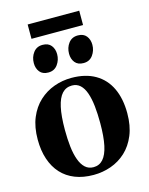

<svg xmlns="http://www.w3.org/2000/svg" viewBox="-131 -968 822 1061"><g transform="rotate(-15 280.0 -437.0)"><path d="M22 -257Q22 -328.5 44 -381.2Q66 -434 104 -469Q142 -504 189.8 -521.2Q237.5 -538.5 289.5 -538.5Q370 -538.5 425.5 -506.2Q481 -474 509.5 -413.8Q538 -353.5 538 -270Q538 -198.5 516 -145.2Q494 -92 456.5 -57.2Q419 -22.5 371 -5.5Q323 11.5 271 11.5Q211.5 11.5 165.2 -6.8Q119 -25 87.2 -59.8Q55.5 -94.5 38.8 -144.2Q22 -194 22 -257ZM281.5 -30Q314.5 -30 336.2 -54.2Q358 -78.5 368.8 -128.5Q379.5 -178.5 379.5 -256Q379.5 -309 374.8 -353Q370 -397 358.8 -429.5Q347.5 -462 328.5 -479.5Q309.5 -497 281.5 -497Q247.5 -497 225.2 -473Q203 -449 192 -399Q181 -349 181 -270.5Q181 -217.5 186 -173.8Q191 -130 202.8 -97.8Q214.5 -65.5 233.8 -47.8Q253 -30 281.5 -30ZM175 -600Q143 -600 126.8 -620.2Q110.5 -640.5 110.5 -670.5Q110.5 -705 129.8 -730.5Q149 -756 182.5 -756H183.5Q215.5 -756 231.8 -735.8Q248 -715.5 248 -685.5Q248 -652.5 229 -626.2Q210 -600 176 -600ZM376.5 -600Q344.5 -600 328.2 -620.2Q312 -640.5 312 -670.5Q312 -705 331.2 -730.5Q350.5 -756 384.5 -756H385Q417 -756 433.2 -735.8Q449.5 -715.5 449.5 -685.5Q449.5 -652.5 430.5 -626.2Q411.5 -600 377.5 -600ZM428 -886V-804H133V-886Z"/></g></svg>

Font: Merriweather 96pt
Style: Bold
Weight: 700
Version: Version 2.100